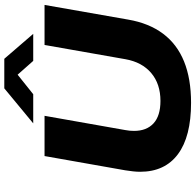

<svg xmlns="http://www.w3.org/2000/svg" viewBox="-28 -892 931 916"><g transform="rotate(-90 438.0 -433.5)"><path d="M406 12Q245 12 161 -50.5Q77 -113 77 -231Q77 -247 79 -265Q81 -283 84 -302L152 -687H344L276 -302Q274 -292 273 -281Q272 -270 272 -260Q272 -200 308 -167Q344 -134 415 -134Q496 -134 548 -178Q600 -222 614 -301L682 -687H873L803 -288Q786 -189 736 -122Q686 -55 603.5 -21.5Q521 12 406 12ZM308 -741 475 -879H616L735 -741H606L514 -845L576 -844L447 -741Z"/></g></svg>

Font: Archivo SemiExpanded ExtraBold
Style: Italic
Weight: 800
Width: 6
Italic angle: -10°
Designer: Hector Gatti
Foundry: Omnibus-Type
Version: Version 2.001